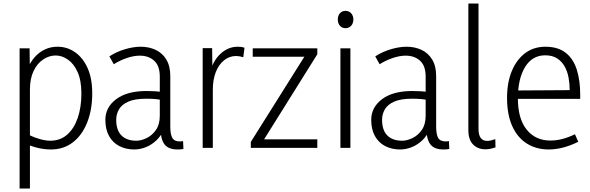

<svg xmlns="http://www.w3.org/2000/svg" viewBox="-20 -845 3370 1097"><path d="M92 232V-569H149L151 -421L124 -420Q152 -500 199.5 -539Q247 -578 309 -578Q364 -578 409 -546.5Q454 -515 480.5 -456Q507 -397 507 -311Q507 -218 478 -145Q449 -72 396 -31.5Q343 9 271 9Q223 9 175.5 -5.5Q128 -20 96 -39L148 -73Q176 -59 209 -50Q242 -41 267 -41Q324 -41 363.5 -75.5Q403 -110 424 -171Q445 -232 445 -311Q445 -385 423.5 -433Q402 -481 368 -504.5Q334 -528 298 -528Q261 -528 227 -505.5Q193 -483 172 -439.5Q151 -396 151 -333V232Z M897 -115 918 -110Q902 -70 874 -43.5Q846 -17 813 -4Q780 9 747 9Q699 9 661.5 -10.5Q624 -30 603 -68Q582 -106 582 -160Q582 -232 644 -278.5Q706 -325 817 -325Q844 -325 868 -323.5Q892 -322 915 -317V-273Q890 -277 867.5 -279Q845 -281 816 -281Q751 -281 713.5 -264.5Q676 -248 660 -220.5Q644 -193 644 -160Q644 -101 674 -71Q704 -41 759 -41Q786 -41 817.5 -56Q849 -71 871 -102.5Q893 -134 893 -184V-407Q893 -469 861 -498Q829 -527 779 -527Q745 -527 706 -514Q667 -501 630 -478L605 -523Q647 -550 695 -564Q743 -578 784 -578Q831 -578 869.5 -560Q908 -542 930.5 -504.5Q953 -467 953 -410V-121Q953 -79 964 -58Q975 -37 1008 -37Q1013 -37 1017 -37.5Q1021 -38 1026 -39L1028 6Q1020 8 1011.5 8.5Q1003 9 995 9Q941 9 919 -21.5Q897 -52 897 -115Z M1138 0V-570H1192L1194 -420H1178Q1193 -493 1237.5 -535.5Q1282 -578 1338 -578Q1348 -578 1357.5 -577Q1367 -576 1377 -572L1370 -518Q1348 -525 1329 -525Q1290 -525 1259.5 -500Q1229 -475 1212.5 -432Q1196 -389 1196 -333V0Z M1793 -49V0H1413V-34L1719 -521H1424V-569H1793V-535L1489 -49Z M1925 0V-569H1982V0ZM1954 -684Q1934 -684 1922 -698Q1910 -712 1910 -734Q1910 -755 1922 -769Q1934 -783 1954 -783Q1974 -783 1986.5 -769Q1999 -755 1999 -734Q1999 -712 1986.5 -698Q1974 -684 1954 -684Z M2416 -115 2437 -110Q2421 -70 2393 -43.5Q2365 -17 2332 -4Q2299 9 2266 9Q2218 9 2180.5 -10.5Q2143 -30 2122 -68Q2101 -106 2101 -160Q2101 -232 2163 -278.5Q2225 -325 2336 -325Q2363 -325 2387 -323.5Q2411 -322 2434 -317V-273Q2409 -277 2386.5 -279Q2364 -281 2335 -281Q2270 -281 2232.5 -264.5Q2195 -248 2179 -220.5Q2163 -193 2163 -160Q2163 -101 2193 -71Q2223 -41 2278 -41Q2305 -41 2336.5 -56Q2368 -71 2390 -102.5Q2412 -134 2412 -184V-407Q2412 -469 2380 -498Q2348 -527 2298 -527Q2264 -527 2225 -514Q2186 -501 2149 -478L2124 -523Q2166 -550 2214 -564Q2262 -578 2303 -578Q2350 -578 2388.5 -560Q2427 -542 2449.5 -504.5Q2472 -467 2472 -410V-121Q2472 -79 2483 -58Q2494 -37 2527 -37Q2532 -37 2536 -37.5Q2540 -38 2545 -39L2547 6Q2539 8 2530.5 8.5Q2522 9 2514 9Q2460 9 2438 -21.5Q2416 -52 2416 -115Z M2656 -101V-825H2714V-108Q2714 -74 2726.5 -57Q2739 -40 2763 -40Q2773 -40 2784.5 -42.5Q2796 -45 2810 -50L2811 -3Q2797 2 2782.5 5Q2768 8 2753 8Q2710 8 2683 -19.5Q2656 -47 2656 -101Z M3115 9Q3044 9 2990 -25Q2936 -59 2906.5 -125Q2877 -191 2877 -286Q2877 -373 2904 -438.5Q2931 -504 2980 -541Q3029 -578 3096 -578Q3168 -578 3212 -543.5Q3256 -509 3275.5 -447Q3295 -385 3295 -305V-280H2910L2911 -328L3235 -330Q3235 -366 3228.5 -401.5Q3222 -437 3206 -465.5Q3190 -494 3163 -511.5Q3136 -529 3095 -529Q3021 -529 2980 -462Q2939 -395 2939 -283Q2939 -166 2989.5 -104Q3040 -42 3124 -42Q3159 -42 3193.5 -51Q3228 -60 3265 -78L3284 -35Q3240 -13 3197.5 -2Q3155 9 3115 9Z"/></svg>

Font: Yaldevi Light
Style: Regular
Weight: 300
Designer: Sol Matas, Rajitha Manaperi, Kosala Senevirathne
Foundry: Mooniak
Version: Version 1.100